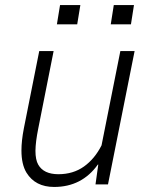

<svg xmlns="http://www.w3.org/2000/svg" viewBox="-20 -731 563 761"><path d="M194.5 10Q120 10 85 -46.5Q65 -79.5 65 -134.5Q65 -173 74.5 -222L135.5 -528.5H192.5L131.5 -221Q121 -169 120.5 -133.5Q120.5 -97.5 131.5 -78.5Q153 -40.5 211.5 -40.5Q270 -40.5 312.8 -71Q355.5 -101.5 382.5 -155L457 -528.5H513.5L408 0H358.5L369.5 -78.5L368 -79Q304.5 10 194.5 10ZM499 -634.5H419L431 -711H511ZM286 -634.5H205.5L218 -711H298.5Z"/></svg>

Font: Roberto Sans Light
Style: Italic
Weight: 300
Italic angle: -11°
Designer: Google
Version: Version 1.00;June 11, 2020;FontCreator 12.0.0.2522 64-bit; t